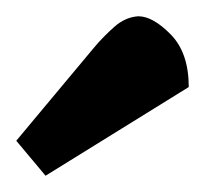

<svg xmlns="http://www.w3.org/2000/svg" viewBox="-20 -751 252 236"><path d="M0 -578 96 -693Q107 -706 120.5 -718Q134 -730 150 -731Q168 -731 190 -708.5Q212 -686 212 -644L36 -535Z"/></svg>

Font: Faustina VF Beta
Style: Regular
Weight: 400
Designer: Alfonso Garcia
Foundry: Omnibus-Type
Version: Version 1.006